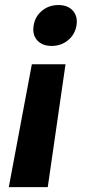

<svg xmlns="http://www.w3.org/2000/svg" viewBox="-20 -578 378 777"><path d="M15.6 179.2 108.9 -317.9H245.1L173.3 179.2ZM189 -392.1Q150.9 -392.1 130.4 -415Q109.9 -438 116.2 -475.1Q122.1 -511.7 150.1 -534.7Q178.2 -557.6 216.3 -557.6Q254.4 -557.6 274.9 -534.7Q295.4 -511.7 289.6 -475.1Q283.2 -438 255.1 -415Q227.1 -392.1 189 -392.1Z"/></svg>

Font: Inter
Style: Bold Italic
Weight: 700
Italic angle: -9.39999°
Designer: Rasmus Andersson
Foundry: rsms
Version: Version 4.001;git-9221beed3